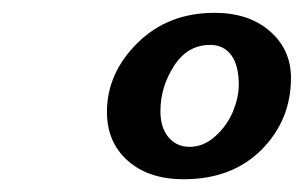

<svg xmlns="http://www.w3.org/2000/svg" viewBox="-20 -660 472 298"><path d="M265.1 -381.8Q210.9 -381.8 178.5 -410.4Q146 -439 146 -486.3Q146 -546.4 193.4 -593.3Q240.7 -640.1 313 -640.1Q366.2 -640.1 398.9 -611.6Q431.6 -583 431.6 -539.1Q431.6 -473.6 386 -427.7Q340.3 -381.8 265.1 -381.8ZM274.4 -432.1Q296.4 -432.1 314.7 -449Q333 -465.8 341.8 -487.5Q350.6 -509.3 350.6 -528.3Q350.6 -558.6 338.9 -574.5Q327.1 -590.3 306.2 -590.3Q271 -590.3 250 -557.6Q229 -524.9 229 -487.3Q229 -461.9 241.5 -447Q253.9 -432.1 274.4 -432.1Z"/></svg>

Font: Elstob 18pt
Style: Bold Italic
Weight: 700
Italic angle: -20°
Designer: Peter S. Baker
Version: Version 1.015